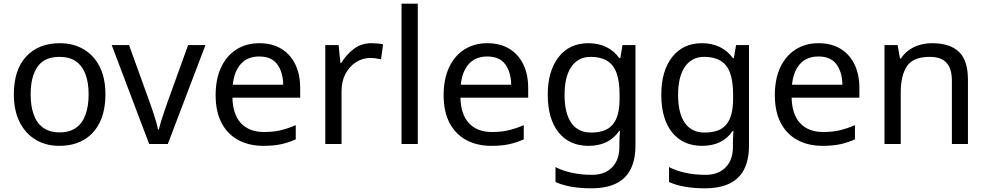

<svg xmlns="http://www.w3.org/2000/svg" viewBox="-20 -780 5344 1040"><path d="M551 -269Q551 -180 520.5 -117.5Q490 -55 434 -22.5Q378 10 301 10Q230 10 174.5 -22.5Q119 -55 87 -117.5Q55 -180 55 -269Q55 -402 122 -474Q189 -546 304 -546Q377 -546 432.5 -513.5Q488 -481 519.5 -419.5Q551 -358 551 -269ZM146 -269Q146 -206 162.5 -159.5Q179 -113 214 -88Q249 -63 303 -63Q357 -63 392 -88Q427 -113 443.5 -159.5Q460 -206 460 -269Q460 -333 443 -378Q426 -423 391.5 -447.5Q357 -472 302 -472Q220 -472 183 -418Q146 -364 146 -269Z M788 0 585 -536H679L793 -220Q801 -198 810 -171Q819 -144 826 -119.5Q833 -95 836 -78H840Q844 -95 851.5 -120Q859 -145 868.5 -172Q878 -199 885 -220L999 -536H1093L889 0Z M1385 -546Q1454 -546 1503.5 -516Q1553 -486 1579.5 -431.5Q1606 -377 1606 -304V-251H1239Q1241 -160 1285.5 -112.5Q1330 -65 1410 -65Q1461 -65 1500.5 -74.5Q1540 -84 1582 -102V-25Q1541 -7 1501 1.5Q1461 10 1406 10Q1330 10 1271.5 -21Q1213 -52 1180.5 -113.5Q1148 -175 1148 -264Q1148 -352 1177.5 -415Q1207 -478 1260.5 -512Q1314 -546 1385 -546ZM1384 -474Q1321 -474 1284.5 -433.5Q1248 -393 1241 -321H1514Q1513 -389 1482 -431.5Q1451 -474 1384 -474Z M1992 -546Q2007 -546 2024.5 -544.5Q2042 -543 2055 -540L2044 -459Q2031 -462 2015.5 -464Q2000 -466 1986 -466Q1945 -466 1909 -443.5Q1873 -421 1851.5 -380.5Q1830 -340 1830 -286V0H1742V-536H1814L1824 -438H1828Q1854 -482 1895 -514Q1936 -546 1992 -546Z M2243 0H2155V-760H2243Z M2620 -546Q2689 -546 2738.5 -516Q2788 -486 2814.5 -431.5Q2841 -377 2841 -304V-251H2474Q2476 -160 2520.5 -112.5Q2565 -65 2645 -65Q2696 -65 2735.5 -74.5Q2775 -84 2817 -102V-25Q2776 -7 2736 1.5Q2696 10 2641 10Q2565 10 2506.5 -21Q2448 -52 2415.5 -113.5Q2383 -175 2383 -264Q2383 -352 2412.5 -415Q2442 -478 2495.5 -512Q2549 -546 2620 -546ZM2619 -474Q2556 -474 2519.5 -433.5Q2483 -393 2476 -321H2749Q2748 -389 2717 -431.5Q2686 -474 2619 -474Z M3167 -546Q3220 -546 3262.5 -526Q3305 -506 3335 -465H3340L3352 -536H3422V9Q3422 85 3396 136.5Q3370 188 3317 214Q3264 240 3182 240Q3124 240 3075.5 231.5Q3027 223 2989 206V125Q3027 145 3078 156Q3129 167 3187 167Q3256 167 3295.5 126.5Q3335 86 3335 16V-5Q3335 -17 3336 -39.5Q3337 -62 3338 -71H3334Q3306 -30 3264.5 -10Q3223 10 3168 10Q3064 10 3005.5 -63Q2947 -136 2947 -267Q2947 -395 3005.5 -470.5Q3064 -546 3167 -546ZM3179 -472Q3112 -472 3075 -418.5Q3038 -365 3038 -266Q3038 -167 3074.5 -114.5Q3111 -62 3181 -62Q3222 -62 3251 -72.5Q3280 -83 3299 -105.5Q3318 -128 3327 -163Q3336 -198 3336 -246V-267Q3336 -340 3319.5 -385Q3303 -430 3268 -451Q3233 -472 3179 -472Z M3782 -546Q3835 -546 3877.5 -526Q3920 -506 3950 -465H3955L3967 -536H4037V9Q4037 85 4011 136.5Q3985 188 3932 214Q3879 240 3797 240Q3739 240 3690.5 231.5Q3642 223 3604 206V125Q3642 145 3693 156Q3744 167 3802 167Q3871 167 3910.5 126.5Q3950 86 3950 16V-5Q3950 -17 3951 -39.5Q3952 -62 3953 -71H3949Q3921 -30 3879.5 -10Q3838 10 3783 10Q3679 10 3620.5 -63Q3562 -136 3562 -267Q3562 -395 3620.5 -470.5Q3679 -546 3782 -546ZM3794 -472Q3727 -472 3690 -418.5Q3653 -365 3653 -266Q3653 -167 3689.5 -114.5Q3726 -62 3796 -62Q3837 -62 3866 -72.5Q3895 -83 3914 -105.5Q3933 -128 3942 -163Q3951 -198 3951 -246V-267Q3951 -340 3934.5 -385Q3918 -430 3883 -451Q3848 -472 3794 -472Z M4414 -546Q4483 -546 4532.5 -516Q4582 -486 4608.5 -431.5Q4635 -377 4635 -304V-251H4268Q4270 -160 4314.5 -112.5Q4359 -65 4439 -65Q4490 -65 4529.5 -74.5Q4569 -84 4611 -102V-25Q4570 -7 4530 1.5Q4490 10 4435 10Q4359 10 4300.5 -21Q4242 -52 4209.5 -113.5Q4177 -175 4177 -264Q4177 -352 4206.5 -415Q4236 -478 4289.5 -512Q4343 -546 4414 -546ZM4413 -474Q4350 -474 4313.5 -433.5Q4277 -393 4270 -321H4543Q4542 -389 4511 -431.5Q4480 -474 4413 -474Z M5029 -546Q5125 -546 5174 -499.5Q5223 -453 5223 -349V0H5136V-343Q5136 -408 5107 -440Q5078 -472 5016 -472Q4927 -472 4893 -422Q4859 -372 4859 -278V0H4771V-536H4842L4855 -463H4860Q4878 -491 4904.5 -509.5Q4931 -528 4963 -537Q4995 -546 5029 -546Z"/></svg>

Font: Noto Sans Thaana
Style: Regular
Weight: 400
Designer: Monotype Design Team
Foundry: Monotype Imaging Inc.
Version: Version 2.001